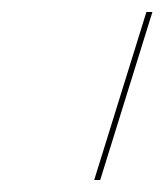

<svg xmlns="http://www.w3.org/2000/svg" viewBox="-20 -678 274 320"><path d="M224 -658H234L147 -378H137Z"/></svg>

Font: Ysabeau Hairline
Style: Italic
Weight: 100
Italic angle: -12°
Designer: Christian Thalmann (Catharsis Fonts)
Version: Version 0.003